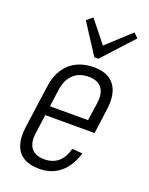

<svg xmlns="http://www.w3.org/2000/svg" viewBox="-146 -849 722 931"><g transform="rotate(20 215.0 -383.0)"><path d="M174 7Q125 7 93.5 -12Q62 -31 49.5 -68.5Q37 -106 44 -158L75 -382Q82 -435 106 -472Q130 -509 168.5 -528Q207 -547 257 -547Q330 -547 363.5 -503Q397 -459 385 -374L368 -248H103L110 -296H327L312 -262L330 -387Q338 -440 316.5 -467.5Q295 -495 249 -495Q201 -495 171 -467.5Q141 -440 133 -389L100 -150Q93 -99 114 -72Q135 -45 182 -45Q224 -45 252 -68Q280 -91 293 -139L346 -135Q325 -65 281 -29Q237 7 174 7ZM406 -750 262 -593H241L141 -748L171 -773L266 -654H254L383 -773Z"/></g></svg>

Font: Pathway Extreme Condensed Thin
Style: Italic
Weight: 250
Width: 3
Italic angle: -8°
Version: Version 1.001;gftools[0.9.26]